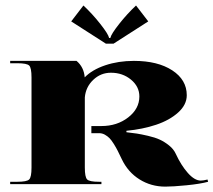

<svg xmlns="http://www.w3.org/2000/svg" viewBox="-20 -679 787 708"><path d="M398.6 -517.9H370.6L242.6 -600.1L287.6 -658.7Q320.4 -628.1 349.9 -590.7Q379.4 -553.3 382.4 -538.9H386.8Q389.9 -553.3 419.4 -590.7Q448.9 -628.1 481.6 -658.7L526.7 -600.1ZM96.2 -61.2V-393.4Q96.2 -428.8 87.6 -437.3Q79.1 -445.8 43.7 -445.8H17.5V-454.5H262.2Q289.3 -431.8 292.4 -393.8Q319.5 -421.8 368 -438.2Q416.5 -454.5 473.8 -454.5Q561.6 -454.5 615.2 -419.6Q668.7 -384.6 668.7 -327.8Q668.7 -292.8 637 -264.2Q605.3 -235.6 555.7 -219Q506.1 -202.4 446.2 -196.7V-191.4Q469.4 -188.8 484.9 -186.4Q500.4 -184 526 -178.1Q551.6 -172.2 568.8 -164.3Q586.1 -156.5 603.1 -142.9Q620.2 -129.4 628.1 -111.9Q647.7 -69.5 672.6 -41.3Q697.6 -13.1 720.3 -13.1Q729.5 -13.1 745.2 -17L747.4 -8.7Q719 -0.9 668.3 4.2Q617.6 9.2 589.6 9.2Q537.2 9.2 494.5 -17.5Q451.9 -44.1 429.2 -91.8Q419.6 -111.9 414.1 -122.8Q408.7 -133.7 399.7 -148.2Q390.7 -162.6 383.5 -169.8Q376.3 -177 366.5 -182.5Q356.6 -187.9 345.7 -187.9H316.9V-214.2H354Q411.7 -214.2 452.8 -246.1Q493.9 -278 493.9 -323.4Q493.9 -359.7 463.1 -385.3Q432.3 -410.8 389 -410.8Q351.4 -410.8 323.9 -384.6Q296.3 -358.4 292.8 -319.9V-61.2Q292.8 -25.8 301.4 -17.3Q309.9 -8.7 345.3 -8.7H354V0H17.5V-8.7H43.7Q79.1 -8.7 87.6 -17.3Q96.2 -25.8 96.2 -61.2Z"/></svg>

Font: Wabroye
Style: Medium
Weight: 500
Designer: gluk
Foundry: gluk
Version: Version 0.14